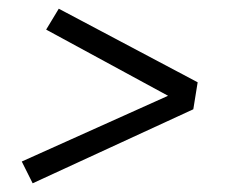

<svg xmlns="http://www.w3.org/2000/svg" viewBox="-20 -560 540 441"><path d="M55 -139 30 -189 366 -340 86 -492 115 -540 434 -371 424 -309Z"/></svg>

Font: Iosevka Slab Light
Style: Italic
Weight: 300
Italic angle: -9°
Monospace: yes
Designer: Belleve Invis
Foundry: Belleve Invis
Version: Version 11.1.1; ttfautohint (v1.8.3)